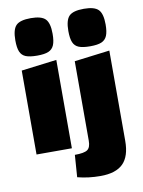

<svg xmlns="http://www.w3.org/2000/svg" viewBox="-100 -822 799 1070"><g transform="rotate(-10 300.0 -287.0)"><path d="M44 0ZM250 -500V0H50V-475ZM44 -647Q44 -708 66.5 -731Q89 -754 150 -754Q210 -754 232.5 -731Q255 -708 255 -647Q255 -606 245.5 -583.5Q236 -561 214 -551.5Q192 -542 150 -542Q108 -542 85.5 -551Q63 -560 53.5 -582.5Q44 -605 44 -647ZM251 164 260 39Q313 39 331.5 26Q350 13 350 -25V-475L550 -500V11Q550 98 509 139Q468 180 381 180Q312 180 251 164ZM344 -647Q344 -708 366.5 -731Q389 -754 450 -754Q510 -754 532.5 -731Q555 -708 555 -647Q555 -606 545.5 -583.5Q536 -561 514 -551.5Q492 -542 450 -542Q408 -542 385.5 -551Q363 -560 353.5 -582.5Q344 -605 344 -647Z"/></g></svg>

Font: Changa Black
Style: Regular
Weight: 900
Designer: Eduardo Rodriguez Tunni
Foundry: Eduardo Rodriguez Tunni
Version: Version 2.001; ttfautohint (v1.5.10-5e6f)